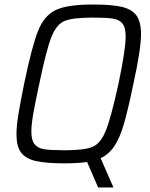

<svg xmlns="http://www.w3.org/2000/svg" viewBox="-20 -716 663 851"><path d="M426 -15 482 113V115H415L366 2Q324 8 266 8Q183 8 138 -2.5Q93 -13 73 -40.5Q53 -68 53 -121Q53 -157 61.5 -209Q70 -261 87 -345Q122 -513 149 -580Q176 -647 227 -671.5Q278 -696 392 -696Q475 -696 520 -685.5Q565 -675 585 -647Q605 -619 605 -565Q605 -498 571 -343Q547 -228 529.5 -167.5Q512 -107 488 -70Q464 -33 426 -15ZM266 -50Q354 -50 390 -65Q426 -80 449 -137Q472 -194 505 -344Q537 -498 537 -554Q537 -594 523 -611.5Q509 -629 480.5 -633.5Q452 -638 391 -638Q302 -638 266 -623Q230 -608 207.5 -551Q185 -494 154 -344Q135 -256 127 -209.5Q119 -163 119 -133Q119 -94 133.5 -76.5Q148 -59 176.5 -54.5Q205 -50 266 -50Z"/></svg>

Font: Saira Semi Condensed Light
Style: Italic
Weight: 300
Width: 4
Italic angle: -12°
Designer: Hector Gatti with collaboration of the Omnibus-Type team
Foundry: Omnibus-Type
Version: Version 1.001; ttfautohint (v1.8)